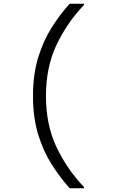

<svg xmlns="http://www.w3.org/2000/svg" viewBox="-20 -831 640 1036"><path d="M356 185Q305 128 259.5 57Q214 -14 186 -105.5Q158 -197 158 -313Q158 -429 186 -520.5Q214 -612 259.5 -683.5Q305 -755 356 -811H433V-804Q342 -709 285 -589Q228 -469 228 -313Q228 -157 285 -37Q342 83 433 178V185Z"/></svg>

Font: DM Mono Light
Style: Regular
Weight: 300
Designer: Colophon Foundry
Foundry: Colophon Foundry
Version: Version 1.000; ttfautohint (v1.8.2.53-6de2)